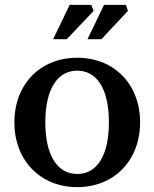

<svg xmlns="http://www.w3.org/2000/svg" viewBox="-20 -753 633 788"><path d="M297 -39C215 -39 166 -116 166 -251C166 -386 215 -463 297 -463C379 -463 427 -386 427 -251C427 -116 379 -39 297 -39ZM39 -251C39 -95 145 15 297 15C449 15 555 -95 555 -251C555 -407 449 -516 297 -516C145 -516 39 -407 39 -251ZM198 -592H254L364 -708L355 -733H266ZM339 -592H396L505 -708L497 -733H407Z"/></svg>

Font: LT Superior Serif Semibold
Style: Regular
Weight: 600
Designer: Daniel Lyons
Foundry: LyonsType
Version: Version 2.120;FEAKit 1.0